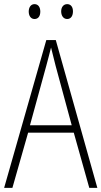

<svg xmlns="http://www.w3.org/2000/svg" viewBox="-20 -909 491 929"><path d="M119 -853C119 -833 129 -817 147 -817C165 -817 175 -831 175 -853C175 -874 165 -889 147 -889C129 -889 119 -873 119 -853ZM276 -854C276 -833 287 -817 305 -817C323 -817 333 -832 333 -854C333 -875 323 -889 305 -889C287 -889 276 -874 276 -854ZM412 0H451L250 -715H204L0 0H40L116 -267H337ZM249 -591 327 -303H125L204 -591C212 -623 220 -649 227 -679C234 -649 242 -621 249 -591Z"/></svg>

Font: Noto Sans Devanagari UI Condensed ExtraLight
Style: Regular
Weight: 200
Width: 3
Designer: Jelle Bosma - Monotype Design Team
Foundry: Monotype Imaging Inc.
Version: Version 2.004